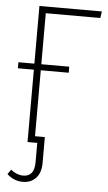

<svg xmlns="http://www.w3.org/2000/svg" viewBox="-59 -720 539 959"><g transform="rotate(5 210.0 -241.0)"><path d="M407.2 -648.9H133.8V-393.1H273.9V-362.8H133.8V-32.2H183.1V97.2Q183.1 147 158 173.6Q132.8 200.2 92.8 200.2Q47.4 200.2 13.2 168L29.8 145Q60.1 168.9 91.8 168.9Q147.9 168.9 147.9 97.2V0H99.1V-362.8H19V-393.1H99.1V-682.1H412.1Z"/></g></svg>

Font: Fira Sans Compressed UltraLight
Style: Regular
Weight: 200
Width: 1
Designer: Carrois Corporate & Edenspiekermann AG
Foundry: Carrois Corporate GbR & Edenspiekermann AG
Version: Version 4.203;PS 004.203;hotconv 1.0.88;makeotf.lib2.5.64775